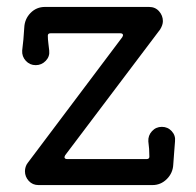

<svg xmlns="http://www.w3.org/2000/svg" viewBox="-20 -525 565 554"><path d="M420 9H91Q74 9 63 -3Q52 -15 52 -31Q52 -37 54 -43.5Q56 -50 60 -55L333 -418Q335 -422 335 -423Q335 -429 327 -429H126Q118 -429 118 -422Q118 -412 119.5 -400.5Q121 -389 122 -379Q124 -362 112 -349.5Q100 -337 83 -337Q66 -337 54.5 -349.5Q43 -362 44 -379Q46 -394 47.5 -411Q49 -428 50 -445Q51 -470 68 -487.5Q85 -505 110 -505H410Q428 -505 439 -492.5Q450 -480 450 -464Q450 -453 442 -440L168 -77Q166 -73 166 -72Q166 -66 174 -66H403Q411 -66 411 -73Q411 -96 408 -117Q407 -134 418.5 -146.5Q430 -159 447 -159Q464 -159 475.5 -146.5Q487 -134 485 -117Q484 -102 482.5 -85Q481 -68 480 -51Q479 -26 461.5 -8.5Q444 9 420 9Z"/></svg>

Font: Kiwi Maru
Style: Regular
Weight: 400
Designer: Hiroki-Chan
Version: Version 1.100